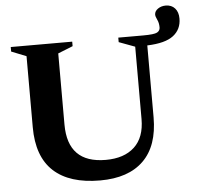

<svg xmlns="http://www.w3.org/2000/svg" viewBox="-56 -862 957 932"><g transform="rotate(-5 423.0 -396.0)"><path d="M746.5 -702Q746.5 -724 738.5 -740Q730.5 -756 730.5 -766Q731 -782.5 747.2 -793.8Q763.5 -805 785 -805Q813.5 -805 830 -786.5Q846.5 -768 846.5 -736.5Q846.5 -684 807 -653.5Q767.5 -623 679.5 -620V-270Q679.5 -130.5 606.2 -58.8Q533 13 395 13Q246 13 168.5 -58.2Q91 -129.5 91 -273V-619L18.5 -648V-670H318V-648L245.5 -619V-272.5Q245.5 -84 430.5 -84Q520.5 -84 570.5 -130.5Q620.5 -177 620.5 -266.5V-619L542.5 -648V-670H663.5Q717.5 -670 732 -678Q746.5 -686 746.5 -702Z"/></g></svg>

Font: Newsreader 16pt
Style: Bold
Weight: 700
Designer: Hugues Gentile
Foundry: Production Type
Version: Version 1.003; ttfautohint (v1.8.3)